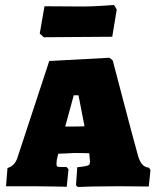

<svg xmlns="http://www.w3.org/2000/svg" viewBox="-20 -744 626 768"><path d="M284 -3 289 -75Q310 -77 322.5 -79.5Q335 -82 337.5 -86Q340 -90 340 -101L339 -110L337 -131Q314 -132 276 -132Q265 -132 237 -130L213 -129L207 -103L206 -89Q206 -80 209 -78Q212 -76 228 -76H246L254 -67L247 3Q234 3 196 2Q158 1 117 1H4L10 -72Q38 -80 49 -111L177 -500L418 -513L431 -502Q444 -453 475.5 -332.5Q507 -212 531 -125Q538 -99 548.5 -87Q559 -75 576 -73L582 -64L575 2L455 1Q395 1 350 2Q305 3 291 4ZM279 -238Q303 -238 318 -239L294 -363H275L241 -238ZM139 -610 158 -719 312 -718Q343 -718 383.5 -720.5Q424 -723 436 -724L447 -706L429 -597L289 -596L155 -595Z"/></svg>

Font: Alegreya SC Black
Style: Regular
Weight: 900
Designer: Juan Pablo del Peral
Foundry: Huerta Tipografica
Version: Version 2.007; ttfautohint (v1.6)